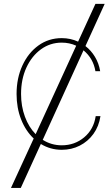

<svg xmlns="http://www.w3.org/2000/svg" viewBox="-20 -747 568 972"><path d="M509.9 -727.3 412.6 -513.8Q441.4 -491.5 460.9 -459Q480.5 -426.5 487.2 -386.4H463.1Q452.1 -451.7 402.7 -492.2L196.4 -39.1Q240.1 -11.4 292.6 -11.4Q358 -11.4 406.2 -51.8Q454.5 -92.3 464.5 -159.1H488.6Q480.8 -107.6 453.1 -69.2Q425.4 -30.9 383.9 -9.8Q342.3 11.4 292.6 11.4Q235.1 11.4 186.8 -18.1L85.2 204.5H35.5L150.6 -45.8Q110.1 -83.8 87 -142.2Q63.9 -200.6 63.9 -271.3Q63.9 -351.2 93.4 -415.3Q122.9 -479.4 174.5 -516.7Q226.2 -554 292.6 -554Q336.6 -554 375.4 -536.2L463.1 -727.3ZM365.8 -515.6Q331.7 -531.2 292.6 -531.2Q234 -531.2 187.3 -497.3Q140.6 -463.4 113.6 -404.7Q86.6 -345.9 86.6 -271.3Q86.6 -209.2 106.2 -156.2Q125.7 -103.3 160.5 -67.8Z"/></svg>

Font: Inter Thin BETA
Style: Regular
Weight: 100
Designer: Rasmus Andersson
Foundry: rsms
Version: Version 3.011;git-f93a4a705